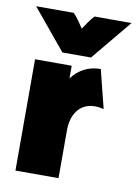

<svg xmlns="http://www.w3.org/2000/svg" viewBox="-75 -684 527 735"><g transform="rotate(10 188.0 -316.5)"><path d="M36.8 0V-432.6H179.2V-383.3Q200 -411.1 228.1 -425.3Q256.2 -439.6 291 -439.6L328.5 -290.3Q319.4 -292.4 311.1 -293.8Q302.8 -295.1 294.4 -295.1Q266.7 -295.1 246.5 -281.9Q226.4 -268.8 215.3 -244.4Q204.2 -220.1 204.2 -186.8V0ZM135.4 -476.4 5.6 -633.3H152.1Q162.5 -622.2 172.9 -607.6Q183.3 -593.1 192.4 -579.2Q201.4 -593.1 211.8 -607.6Q222.2 -622.2 232.6 -633.3H376.4L246.5 -476.4Z"/></g></svg>

Font: Afacad Flux Black
Style: Regular
Weight: 900
Designer: Kristian Moeller
Foundry: Dicotype
Version: Version 1.100